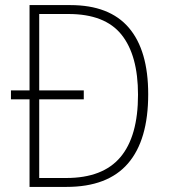

<svg xmlns="http://www.w3.org/2000/svg" viewBox="-20 -734 662 754"><path d="M256 -714Q410 -714 486 -625Q562 -536 562 -364Q562 -184 482.5 -92Q403 0 241 0H96V-344H23V-379H96V-714ZM249 -679H134V-379H309V-344H134V-35H240Q384 -35 453 -117Q522 -199 522 -362Q522 -517 457 -598Q392 -679 249 -679Z"/></svg>

Font: Noto Sans Arabic UI SmCn XLt
Style: Regular
Weight: 200
Width: 4
Designer: Monotype Design Team, Nadine Chahine and Nizar Qandah
Foundry: Monotype Imaging Inc.
Version: Version 2.010; ttfautohint (v1.8.4.7-5d5b)